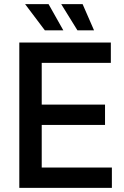

<svg xmlns="http://www.w3.org/2000/svg" viewBox="-20 -905 599 925"><path d="M73 0V-700H514V-602H181V-401H486V-303H181V-98H519V0ZM196 -759 101 -885H214L285 -759ZM353 -759 275 -885H378L433 -759Z"/></svg>

Font: Space Grotesk Medium
Style: Regular
Weight: 500
Designer: Florian Karsten
Foundry: Florian Karsten
Version: Version 2.000